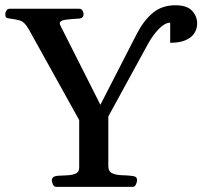

<svg xmlns="http://www.w3.org/2000/svg" viewBox="-41 -727 800 747"><path d="M177.2 0Q168.9 0 164.8 -9.8Q160.6 -19.5 160.6 -24.9Q160.6 -40.5 181.6 -43Q198.7 -44.4 218.5 -44.9Q238.3 -45.4 252.7 -51.3Q267.1 -57.1 267.1 -74.2V-259.8L71.3 -612.3Q54.7 -642.6 34.9 -647.7Q15.1 -652.8 -2.9 -654.8Q-13.2 -655.8 -16.8 -658.9Q-20.5 -662.1 -20.5 -672.9Q-20.5 -678.2 -16.1 -685.5Q-11.7 -692.9 -3.9 -692.9H267.6Q275.9 -692.9 280 -685.5Q284.2 -678.2 284.2 -672.9Q284.2 -656.7 268.1 -654.8Q235.8 -653.3 213.6 -650.1Q191.4 -647 191.4 -635.7Q191.4 -633.8 192.6 -631.1Q193.8 -628.4 194.8 -626L349.6 -319.3L492.2 -597.2Q519 -648.4 554.4 -677.5Q589.8 -706.5 641.6 -706.5Q686.5 -706.5 706.3 -685.1Q726.1 -663.6 726.1 -635.7Q726.1 -615.2 715.3 -598.1Q704.6 -581.1 681.4 -570.8Q658.2 -560.5 621.1 -560.5V-638.7Q600.6 -638.7 577.1 -614.5Q553.7 -590.3 536.1 -558.6L380.4 -273.9V-80.6Q380.4 -59.6 395.8 -52.7Q411.1 -45.9 432.1 -45.4Q453.1 -44.9 469.7 -43Q480 -42 486.1 -39.1Q492.2 -36.1 492.2 -24.9Q492.2 -19.5 488 -9.8Q483.9 0 475.6 0Z"/></svg>

Font: Gelasio Medium
Style: Regular
Weight: 500
Designer: Eben Sorkin
Foundry: Eben Sorkin
Version: Version 1.008